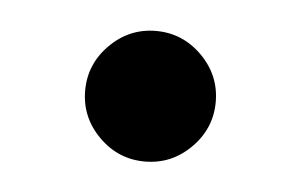

<svg xmlns="http://www.w3.org/2000/svg" viewBox="-27 -373 321 208"><g transform="rotate(5 133.0 -269.0)"><path d="M86 -219Q65 -240 65 -269Q65 -298 86 -319Q107 -340 136 -340Q165 -340 186 -319Q207 -298 207 -269Q207 -240 186 -219Q165 -198 136 -198Q107 -198 86 -219Z"/></g></svg>

Font: Voces
Style: Regular
Weight: 400
Designer: Ana Paula Megda, Pablo Ugerman
Foundry: Ana Paula Megda, Pablo Ugerman
Version: Version 1.003